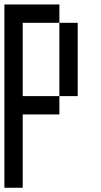

<svg xmlns="http://www.w3.org/2000/svg" viewBox="-20 -937 457 873"><path d="M0 -83.3V-916.7H250V-833.3H83.3V-500H250V-416.7H83.3V-83.3ZM333.3 -500H250V-833.3H333.3Z"/></svg>

Font: Galmuri11 Condensed
Style: Regular
Weight: 400
Width: 3
Designer: Lee Minseo (quiple)
Version: Version 2.399;hotconv 1.1.1;makeotfexe 2.6.0 DEVELOPMENT